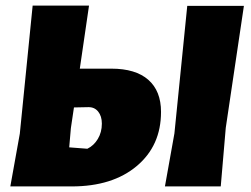

<svg xmlns="http://www.w3.org/2000/svg" viewBox="-20 -668 898 688"><path d="M17 0 51 -189 97 -648H299L266 -422H379Q466 -422 511.5 -382Q557 -342 557 -267Q557 -146 470 -73Q383 0 237 0ZM854 -647 789 -210 771 0H571L605 -190L651 -647ZM234 -209 228 -140 293 -135Q316 -146 330.5 -170Q345 -194 345 -225Q345 -252 331.5 -268.5Q318 -285 295 -284L245 -283Z"/></svg>

Font: Alegreya Sans SC Black
Style: Italic
Weight: 900
Italic angle: -7°
Designer: Juan Pablo del Peral
Foundry: Huerta Tipografica
Version: Version 2.007